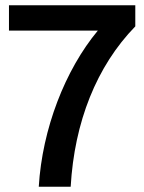

<svg xmlns="http://www.w3.org/2000/svg" viewBox="-20 -708 545 728"><path d="M127 0H248C262 -245 346 -457 493 -608V-688H14V-592H351C227 -443 140 -219 127 0Z"/></svg>

Font: Ronzino Medium
Style: Regular
Weight: 500
Designer: Nunzio Mazzaferro
Foundry: Collletttivo
Version: Version 1.000;Glyphs 3.3 (3337)